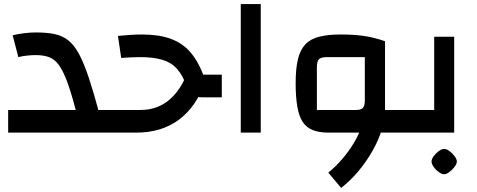

<svg xmlns="http://www.w3.org/2000/svg" viewBox="-20 -650 2339 941"><path d="M445 -111H524V0H445ZM20 0V-111H351Q329 -196 309.5 -248.5Q290 -301 269.5 -330Q249 -359 221.5 -369.5Q194 -380 155 -380Q135 -380 112 -377.5Q89 -375 70 -370L42 -477Q70 -484 100 -487.5Q130 -491 155 -491Q209 -491 247.5 -483Q286 -475 315 -452Q344 -429 368 -384Q392 -339 416 -266.5Q440 -194 469 -86V0Z M976 -284H1067V-173H971Q940 -173 922.5 -186.5Q905 -200 894 -229Q875 -282 847 -313Q819 -344 775.5 -357Q732 -370 668 -370Q646 -370 623 -369Q600 -368 574 -366L558 -474Q590 -477 619 -479Q648 -481 674 -481Q758 -481 815 -460.5Q872 -440 910.5 -397Q949 -354 976 -284ZM891 -277 982 -242Q962 -185 931 -140.5Q900 -96 858.5 -64.5Q817 -33 764 -16.5Q711 0 647 0H484V-111H667Q714 -111 750.5 -125.5Q787 -140 814 -164.5Q841 -189 860 -218Q879 -247 891 -277Z M1160 0V-630H1258V0Z M1827 -111H1990V0H1827ZM1591 0Q1545 0 1514 -12Q1483 -24 1464.5 -51Q1446 -78 1437.5 -125.5Q1429 -173 1429 -242Q1429 -313 1440 -359Q1451 -405 1476 -432Q1501 -459 1544 -470Q1587 -481 1650 -481Q1717 -481 1766 -473.5Q1815 -466 1867 -448V-111L1817 0ZM1724 -111Q1749 -111 1758.5 -121Q1768 -131 1768 -158V-370H1582Q1554 -370 1543.5 -360Q1533 -350 1533 -319V-111ZM1652 271 1589 196Q1626 166 1658.5 128Q1691 90 1715.5 48.5Q1740 7 1754 -34Q1768 -75 1768 -111H1867Q1867 -64 1850.5 -12Q1834 40 1804.5 91.5Q1775 143 1736.5 189Q1698 235 1652 271Z M1950 0V-111H2108V-470H2206V0ZM2157 204Q2146 204 2131 193.5Q2116 183 2105.5 168Q2095 153 2095 142Q2095 130 2105.5 115.5Q2116 101 2130.5 90.5Q2145 80 2157 80Q2169 80 2183 90.5Q2197 101 2208 115.5Q2219 130 2219 142Q2219 153 2208 167.5Q2197 182 2182.5 193Q2168 204 2157 204Z"/></svg>

Font: Changa Medium
Style: Regular
Weight: 500
Designer: Eduardo Rodriguez Tunni
Foundry: Eduardo Rodriguez Tunni
Version: Version 3.003